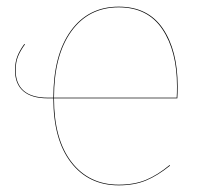

<svg xmlns="http://www.w3.org/2000/svg" viewBox="-20 -547 625 576"><path d="M512 -252H142Q142 -129 194.5 -61Q247 7 336 7Q383 7 418 -7.5Q453 -22 489 -52L490 -50Q453 -20 418 -5.5Q383 9 336 9Q246 9 193 -59.5Q140 -128 140 -252H123Q75 -252 50 -273.5Q25 -295 25 -336Q25 -360 32 -378Q39 -396 53 -415L55 -414Q41 -395 34 -377.5Q27 -360 27 -336Q27 -296 51 -275Q75 -254 123 -254H140Q140 -382 192.5 -454.5Q245 -527 336 -527Q424 -527 468.5 -461.5Q513 -396 513 -288Q513 -266 512 -252ZM511 -288Q511 -394 467 -459.5Q423 -525 336 -525Q246 -525 194 -453Q142 -381 142 -254H510Q511 -267 511 -288Z"/></svg>

Font: FiraGO Two
Style: Regular
Weight: 100
Designer: bBox Type
Foundry: bBox Type GmbH
Version: Version 1.001